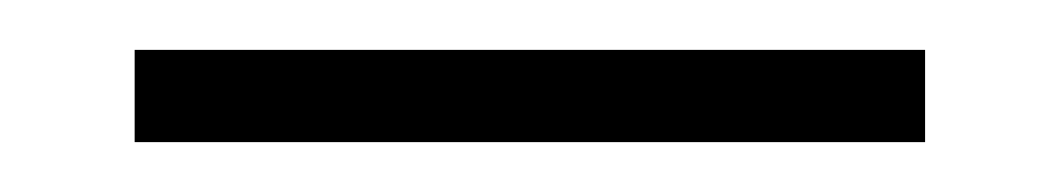

<svg xmlns="http://www.w3.org/2000/svg" viewBox="-20 3 426 77"><path d="M351 23V60H34V23Z"/></svg>

Font: Pathway Extreme Condensed Medium
Style: Regular
Weight: 500
Width: 3
Version: Version 1.001;gftools[0.9.26]